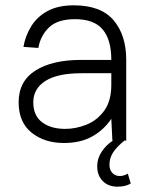

<svg xmlns="http://www.w3.org/2000/svg" viewBox="-20 -527 580 721"><path d="M220 10Q147 10 98.5 -29Q50 -68 50 -143Q50 -222 113 -262Q176 -302 284 -302H398Q398 -378 365.5 -416.5Q333 -455 262 -455Q196 -455 164 -424Q132 -393 124 -347L68 -351Q75 -392 97 -428Q119 -464 158.5 -485.5Q198 -507 257 -507Q359 -507 406.5 -451Q454 -395 454 -302V1H447Q419 24 405 45Q391 66 391 92Q391 110 401.5 122Q412 134 430 134Q445 134 460 125L471 162Q452 174 421 174Q387 174 366 153Q345 132 345 97Q345 68 362 42.5Q379 17 404 1H402L398 -81Q371 -40 327 -15Q283 10 220 10ZM225 -43Q265 -43 305 -59Q345 -75 371.5 -111.5Q398 -148 398 -209V-252H286Q196 -252 150.5 -223Q105 -194 105 -143Q105 -93 138 -68Q171 -43 225 -43Z"/></svg>

Font: Haskoy Light
Style: Regular
Weight: 300
Designer: Ertekin Erdin
Foundry: Ertekin Erdin
Version: Version 2.000; ttfautohint (v1.8.4.7-5d5b)